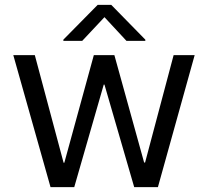

<svg xmlns="http://www.w3.org/2000/svg" viewBox="-20 -774 861 794"><path d="M189 0H287L409 -424H412L535 0H633L785 -546H698L580 -102H576L453 -546H368L246 -101H243L124 -546H35ZM242 -605H320L412 -703L503 -605H581V-610L440 -754H384L242 -610Z"/></svg>

Font: Wafeq
Style: Regular
Weight: 400
Designer: Rasmus Andersson & Azza Alameddine
Foundry: Google & TypeTogether
Version: Version 3.000;FEAKit 1.0